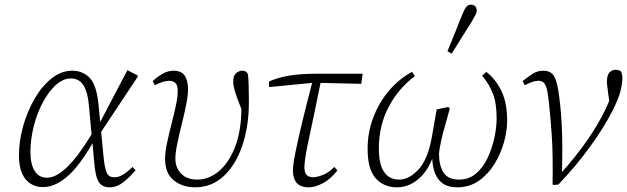

<svg xmlns="http://www.w3.org/2000/svg" viewBox="-20 -787 2678 820"><path d="M110 -138Q110 -86 128 -57Q146 -28 181 -28Q259 -28 371 -213L361 -323Q356 -392 337 -422Q318 -452 283 -452Q249 -452 218 -423.5Q187 -395 162.5 -349Q138 -303 124 -247.5Q110 -192 110 -138ZM163 12Q117 12 89 -22Q61 -56 61 -124Q61 -184 78.5 -247Q96 -310 127 -364Q158 -418 199.5 -451.5Q241 -485 289 -485Q333 -485 363 -454.5Q393 -424 401 -337L408 -266L524 -487L568 -465V-459L412 -224L422 -120Q427 -67 436.5 -48Q446 -29 470 -30Q488 -30 507.5 -42.5Q527 -55 546 -74L559 -60Q535 -31 507 -9Q479 13 449 13Q416 13 401.5 -10Q387 -33 382 -98L375 -175Q317 -75 265.5 -31.5Q214 12 163 12Z M813 13Q760 13 722.5 -16.5Q685 -46 685 -110Q685 -136 693 -174.5Q701 -213 712 -255.5Q723 -298 731 -335.5Q739 -373 739 -398Q739 -424 728.5 -433Q718 -442 704 -442Q678 -442 641 -423L632 -441Q660 -465 680 -475Q700 -485 722 -485Q754 -485 768.5 -464.5Q783 -444 783 -406Q783 -379 775 -339Q767 -299 756 -255.5Q745 -212 737 -173Q729 -134 729 -110Q729 -70 754 -45Q779 -20 822 -20Q872 -20 914.5 -55.5Q957 -91 983.5 -158.5Q1010 -226 1011 -321Q991 -371 983.5 -396.5Q976 -422 976 -440Q976 -464 988.5 -474.5Q1001 -485 1014 -485Q1024 -485 1029.5 -481.5Q1035 -478 1039 -470Q1041 -452 1042 -421Q1043 -390 1043 -353Q1043 -248 1015 -165.5Q987 -83 935.5 -35Q884 13 813 13Z M1129 -415V-439Q1167 -456 1215.5 -464Q1264 -472 1325 -472H1529L1523 -429L1349 -433Q1321 -294 1300.5 -200Q1280 -106 1280 -73Q1280 -50 1289.5 -40Q1299 -30 1318 -30Q1333 -30 1358 -39.5Q1383 -49 1408 -74L1421 -59Q1391 -21 1358 -4Q1325 13 1300 13Q1263 13 1247 -6Q1231 -25 1231 -59Q1231 -82 1241.5 -135Q1252 -188 1270.5 -264.5Q1289 -341 1313 -433Z M1675 13Q1619 13 1584.5 -25.5Q1550 -64 1550 -151Q1550 -222 1574.5 -286Q1599 -350 1642 -400.5Q1685 -451 1740 -480L1752 -462Q1682 -410 1640 -330.5Q1598 -251 1598 -152Q1598 -85 1620.5 -52.5Q1643 -20 1684 -20Q1728 -20 1768 -64Q1808 -108 1825 -205L1845 -320L1895 -330L1901 -323L1872 -219Q1855 -149 1855 -129Q1855 -81 1874 -50.5Q1893 -20 1941 -20Q1982 -20 2012 -45Q2042 -70 2061.5 -110.5Q2081 -151 2091 -196.5Q2101 -242 2101 -282Q2101 -347 2085 -387.5Q2069 -428 2039 -464L2057 -480Q2097 -449 2121.5 -398.5Q2146 -348 2146 -271Q2146 -229 2132.5 -180Q2119 -131 2092 -87Q2065 -43 2025 -15Q1985 13 1932 13Q1832 13 1826 -109Q1803 -51 1763 -19Q1723 13 1675 13ZM1891 -568Q1908 -609 1924 -649Q1940 -689 1956 -729Q1964 -749 1972 -758Q1980 -767 1991 -767Q2003 -767 2009.5 -760Q2016 -753 2016 -743Q2016 -734 2011.5 -725Q2007 -716 1996 -697Q1974 -662 1952.5 -627.5Q1931 -593 1909 -558Z M2340 0Q2342 -127 2336.5 -208.5Q2331 -290 2324 -351Q2320 -391 2314.5 -410Q2309 -429 2300.5 -435.5Q2292 -442 2280 -442Q2267 -442 2253 -437Q2239 -432 2221 -423L2212 -441Q2241 -464 2259.5 -474.5Q2278 -485 2300 -485Q2335 -485 2348.5 -458Q2362 -431 2369 -368Q2377 -308 2380 -230.5Q2383 -153 2380 -52Q2503 -190 2566 -320Q2575 -339 2582 -356L2577 -391Q2576 -402 2574 -416Q2572 -430 2572 -439Q2572 -465 2582.5 -477Q2593 -489 2609 -489Q2625 -489 2633 -481Q2635 -476 2636.5 -469.5Q2638 -463 2638 -452Q2638 -430 2629.5 -396.5Q2621 -363 2594 -310Q2557 -239 2499.5 -159.5Q2442 -80 2365 1L2343 3Z"/></svg>

Font: Source Serif Pro Light
Style: Italic
Weight: 300
Italic angle: -12°
Designer: Frank Grießhammer
Foundry: Adobe Systems Incorporated
Version: Version 3.001;hotconv 1.0.111;makeotfexe 2.5.65597